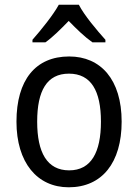

<svg xmlns="http://www.w3.org/2000/svg" viewBox="-20 -786 586 816"><path d="M315 -766H230C206 -722 155 -659 118 -617V-606H173C204 -628 238 -662 272 -697C306 -662 340 -629 373 -606H428V-617C392 -657 338 -721 315 -766ZM497 -269C497 -448 408 -546 274 -546C131 -546 50 -446 50 -269C50 -95 138 10 272 10C414 10 497 -95 497 -269ZM138 -269C138 -400 179 -473 273 -473C367 -473 409 -400 409 -269C409 -138 367 -62 274 -62C180 -62 138 -138 138 -269Z"/></svg>

Font: Noto Sans Lao Looped SemiCondensed
Style: Regular
Weight: 400
Width: 4
Designer: Mark Frömberg, Ben Mitchell
Foundry: The Fontpad Ltd
Version: Version 1.002